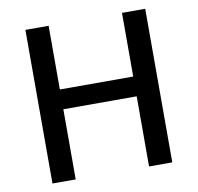

<svg xmlns="http://www.w3.org/2000/svg" viewBox="-79 -797 907 879"><g transform="rotate(-10 374.0 -357.0)"><path d="M652 0H544V-326H203V0H95V-714H203V-418H544V-714H652Z"/></g></svg>

Font: Noto Sans Ol Chiki Medium
Style: Regular
Weight: 500
Designer: Monotype Design Team, Lewis McGuffie
Foundry: Monotype Imaging Inc.
Version: Version 2.003; ttfautohint (v1.8.4.7-5d5b)